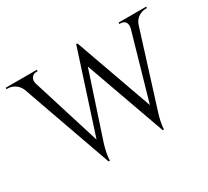

<svg xmlns="http://www.w3.org/2000/svg" viewBox="-152 -945 1286 1186"><g transform="rotate(-30 491.0 -352.0)"><path d="M992 -700V-690H984Q958 -690 934 -676Q907 -659 896 -628L730 -99Q710 -36 708 12H699L495 -560L343 -99Q324 -37 322 12H313L86 -629Q74 -659 47 -676Q24 -690 -2 -690H-10V-700H212V-690H203Q182 -690 170 -674Q156 -656 164 -629L316 -142L502 -716L511 -715L708 -162L842 -630Q849 -658 837 -675Q825 -690 804 -690H795V-700Z"/></g></svg>

Font: Cinzel(RUS BY LYAJKA)
Style: Regular
Weight: 400
Designer: Natanael Gama
Version: Version 1.001;PS 001.001;hotconv 1.0.56;makeotf.lib2.0.21325